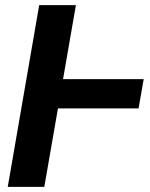

<svg xmlns="http://www.w3.org/2000/svg" viewBox="-20 -731 586 751"><path d="M542 -421.4 522 -307.1H163.6L183.6 -421.4ZM276.9 -710.9 153.3 0H10.3L133.3 -710.9Z"/></svg>

Font: Roboto
Style: Bold Italic
Weight: 700
Italic angle: -12°
Designer: Christian Robertson
Foundry: Google
Version: Version 3.0